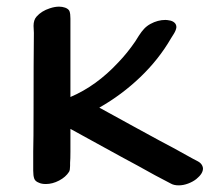

<svg xmlns="http://www.w3.org/2000/svg" viewBox="-20 -558 640 578"><path d="M395 -59 345 -86 192 -170V-101Q192 -79 191 -68V-59Q191 -46 188 -41Q178 -25 158 -14.5Q138 -4 118 -4Q105 -4 97 -8Q86 -12 83 -20.5Q80 -29 80 -44V-102Q81 -141 81 -219Q81 -379 82 -459L81 -480Q81 -498 90 -508Q105 -525 130 -533Q145 -538 158 -538Q167 -538 176 -535Q187 -531 189.5 -523.5Q192 -516 192 -502V-266Q270 -299 336 -370Q363 -398 387 -433Q390 -438 398 -450.5Q406 -463 414 -471.5Q422 -480 433 -486Q455 -498 478 -498Q483 -498 493 -496Q501 -494 506 -489Q511 -484 511 -476Q510 -467 503.5 -456.5Q497 -446 495 -443Q458 -379 402 -325.5Q346 -272 279 -234L381 -178L458 -136Q493 -118 561 -80Q564 -78 572.5 -74Q581 -70 585.5 -64.5Q590 -59 591 -52Q592 -36 571 -19Q561 -11 546.5 -5.5Q532 0 518 0Q504 0 495 -5Q448 -29 395 -59Z"/></svg>

Font: Sedgwick Ave
Style: Regular
Weight: 400
Designer: Kevin Burke, Pedro Vergani
Foundry: Google, Inc.
Version: Version 1.000